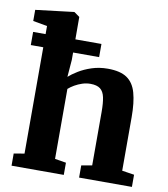

<svg xmlns="http://www.w3.org/2000/svg" viewBox="-89 -895 847 970"><g transform="rotate(10 334.0 -410.0)"><path d="M90 -71.5V-726L17 -739V-796L211.5 -819.5H214.5L242.5 -799.5L243 -579L236 -491Q253 -506.5 281.8 -524.2Q310.5 -542 348.5 -554.5Q386.5 -567 430.5 -567Q494.5 -567 529 -543.5Q563.5 -520 577.2 -471Q591 -422 591 -346.5V-72L653.5 -62.5V0H382.5V-62.5L437 -72V-346Q437 -392 431 -420.8Q425 -449.5 407.8 -463Q390.5 -476.5 357 -476.5Q336 -476.5 315.5 -469.8Q295 -463 277.2 -452.8Q259.5 -442.5 246.5 -431V-72L304 -62.5V0H36V-62.5ZM26 -684.5H376.5V-617H26Z"/></g></svg>

Font: Merriweather 20pt ExtraBold
Style: Regular
Weight: 800
Version: Version 2.100